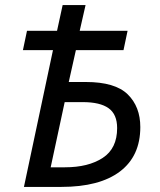

<svg xmlns="http://www.w3.org/2000/svg" viewBox="-20 -734 628 754"><path d="M74 0 188 -537H70L86 -613H204L226 -714H316L293 -613H481L465 -537H278L250 -412H317Q432 -412 481.5 -363.5Q531 -315 531 -235Q531 -121 451 -60.5Q371 0 221 0ZM179 -77H235Q327 -77 383.5 -114Q440 -151 440 -231Q440 -285 406.5 -309Q373 -333 305 -333H234Z"/></svg>

Font: Noto IKEA Latin
Style: Italic
Weight: 400
Italic angle: -12°
Designer: Monotype Design Team
Foundry: Monotype Imaging Inc.
Version: Version 1.0